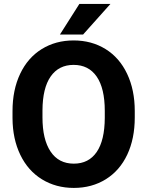

<svg xmlns="http://www.w3.org/2000/svg" viewBox="-20 -921 730 951"><path d="M647.5 -339.4Q647.5 -234.4 610.4 -155.3Q573.2 -76.2 504.2 -33.2Q435.1 9.8 345.7 9.8Q257.3 9.8 188 -32.7Q118.7 -75.2 80.6 -154.1Q42.5 -232.9 42 -335.4V-370.6Q42 -475.6 79.8 -555.4Q117.7 -635.3 186.8 -678Q255.9 -720.7 344.7 -720.7Q433.6 -720.7 502.7 -678Q571.8 -635.3 609.6 -555.4Q647.5 -475.6 647.5 -371.1ZM499 -371.6Q499 -483.4 459 -541.5Q418.9 -599.6 344.7 -599.6Q271 -599.6 231 -542.2Q190.9 -484.9 190.4 -374V-339.4Q190.4 -230.5 230.5 -170.4Q270.5 -110.4 345.7 -110.4Q419.4 -110.4 459 -168.2Q498.5 -226.1 499 -336.9ZM373 -901.4H526.9L391.6 -750H276.9Z"/></svg>

Font: SteelSelectRoboto
Style: Roboto-Bold
Weight: 700
Designer: Google
Version: Version 2.137; 2017